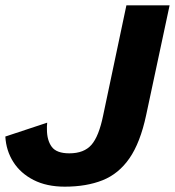

<svg xmlns="http://www.w3.org/2000/svg" viewBox="-48 -688 656 720"><path d="M195 12Q127 12 78 -13Q29 -38 2 -80.5Q-25 -123 -28 -176L129 -228Q128 -221 128 -215Q128 -209 128 -203Q128 -162 146 -137.5Q164 -113 212 -113Q267 -113 295 -145Q323 -177 339 -256L426 -668H588L500 -256Q478 -153 437.5 -94.5Q397 -36 336.5 -12Q276 12 195 12Z"/></svg>

Font: Atkinson Hyperlegible
Style: Bold Italic
Weight: 700
Italic angle: -12°
Designer: Elliott Scott, Megan Eiswerth, Linus Boman, Theodore Petrosky
Foundry: Braille Institute
Version: Version 1.006; ttfautohint (v1.8.3)